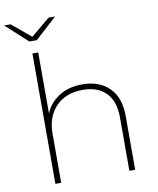

<svg xmlns="http://www.w3.org/2000/svg" viewBox="-116 -1000 884 1076"><g transform="rotate(-10 326.0 -462.0)"><path d="M111 0V-742H144V-395Q169 -454 223.5 -488.5Q278 -523 356 -523Q451 -523 508 -467.5Q565 -412 565 -305V0H532V-303Q532 -396 485 -444Q438 -492 353 -492Q256 -492 200 -434Q144 -376 144 -280V0ZM106 -811 -18 -924H19L127 -834L235 -924H272L148 -811Z"/></g></svg>

Font: Montserrat ExtraLight
Style: Regular
Weight: 200
Designer: Julieta Ulanovsky
Foundry: Julieta Ulanovsky
Version: Version 9.000; ttfautohint (v1.8.4.7-5d5b)